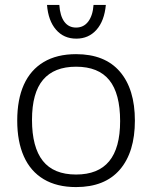

<svg xmlns="http://www.w3.org/2000/svg" viewBox="-20 -740 618 780"><path d="M289 20Q211 20 157.5 -12Q104 -44 77 -104.5Q50 -165 50 -250Q50 -336 77 -396Q104 -456 157.5 -488Q211 -520 289 -520Q406 -520 467 -449Q528 -378 528 -250Q528 -122 467 -51Q406 20 289 20ZM289 -31Q379 -31 423.5 -85Q468 -139 468 -248Q468 -360 424 -414.5Q380 -469 289 -469Q200 -469 155 -416Q110 -363 110 -253Q110 -142 154 -86.5Q198 -31 289 -31ZM221 -720Q224 -675 241.5 -651.5Q259 -628 289 -628Q320 -628 338.5 -652.5Q357 -677 360 -720H410Q404 -655 372 -619Q340 -583 290 -583Q239 -583 207.5 -619.5Q176 -656 171 -720Z"/></svg>

Font: Moderustic Light
Style: Regular
Weight: 300
Designer: Tural Alisoy
Foundry: TAFT Foundry
Version: Version 2.120